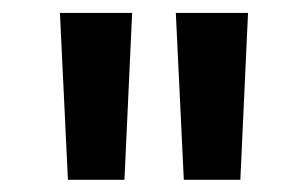

<svg xmlns="http://www.w3.org/2000/svg" viewBox="-20 -748 489 305"><path d="M87.9 -462.4 75.2 -727.5H189.9L177.7 -462.4ZM272 -462.4 259.3 -727.5H374L361.8 -462.4Z"/></svg>

Font: Inter Display SemiBold
Style: Regular
Weight: 600
Designer: Rasmus Andersson
Foundry: rsms
Version: Version 4.001;git-9221beed3